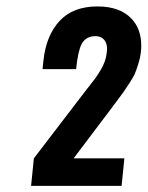

<svg xmlns="http://www.w3.org/2000/svg" viewBox="-20 -908 466 606"><path d="M78.1 -321.3 86.9 -408.2 242.7 -611.8Q247.6 -618.7 260.7 -635Q273.9 -651.4 280.8 -660.9Q287.6 -670.4 296.6 -685.1Q305.7 -699.7 310.5 -713.6Q315.4 -727.5 316.9 -741.7Q317.9 -748 317.9 -753.4Q317.9 -772.5 308.1 -783.2Q298.3 -793.9 281.7 -793.9Q277.3 -793.9 272.9 -793.5Q248.5 -790 237.3 -768.3Q226.1 -746.6 220.2 -689.9H114.3L117.2 -717.3Q125.5 -795.9 168 -841.8Q210.4 -887.7 287.6 -887.7Q358.4 -887.7 395 -849.1Q425.8 -816.9 425.8 -763.7Q425.8 -752.9 424.3 -741.2Q422.4 -724.6 416.7 -706.8Q411.1 -689 406.5 -677.5Q401.9 -666 388.4 -645.5Q375 -625 370.6 -618.7Q366.2 -612.3 347.9 -587.9Q329.6 -563.5 327.1 -560.1L212.4 -408.2H372.6L363.8 -321.3Z"/></svg>

Font: Oswald
Style: Demi-Bold
Weight: 600
Designer: Vernon Adams
Foundry: Vernon Adams
Version: 3.0; ttfautohint (v0.94.23-7a4d-dirty) -l 8 -r 50 -G 200 -x 